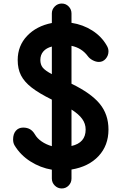

<svg xmlns="http://www.w3.org/2000/svg" viewBox="-20 -944 686 1085"><path d="M384 -471Q495 -417 544 -357Q593 -297 593 -212Q593 -122 537 -62Q481 -2 384 14V65Q384 88 368 104.5Q352 121 329 121Q306 121 289.5 104.5Q273 88 273 65V15Q208 4 151.5 -32Q95 -68 62 -123Q54 -137 54 -156Q54 -187 69.5 -205Q85 -223 111 -223Q133 -223 149 -214Q165 -205 177 -185Q190 -162 215.5 -144.5Q241 -127 273 -118V-381Q200 -417 158.5 -449.5Q117 -482 98.5 -518.5Q80 -555 80 -605Q80 -685 133 -741Q186 -797 273 -814V-868Q273 -891 289.5 -907.5Q306 -924 329 -924Q352 -924 368 -907.5Q384 -891 384 -868V-815Q449 -805 501.5 -771.5Q554 -738 583 -687Q593 -671 593 -654Q593 -630 577.5 -612Q562 -594 539 -594Q522 -594 504 -603.5Q486 -613 476 -627Q442 -673 384 -685ZM273 -525V-681Q242 -673 225 -653.5Q208 -634 208 -605Q208 -579 221.5 -562Q235 -545 273 -525ZM384 -119Q464 -137 464 -212Q464 -245 444.5 -272Q425 -299 384 -325Z"/></svg>

Font: Tsukimi Rounded
Style: Bold
Weight: 700
Designer: Takashi Funayama
Foundry: Takashi Funayama
Version: Version 1.032; ttfautohint (v1.8.3)